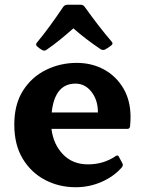

<svg xmlns="http://www.w3.org/2000/svg" viewBox="-20 -773 606 806"><path d="M298 13Q228 13 169.5 -17.5Q111 -48 75.5 -106.5Q40 -165 40 -250Q40 -335 76.5 -392.5Q113 -450 173 -479.5Q233 -509 302 -509Q366 -509 417 -481Q468 -453 498 -402Q528 -351 528 -282Q528 -266 526 -242Q524 -232 515 -232H196Q204 -167 244.5 -125Q285 -83 349 -83Q415 -83 466 -118Q475 -124 479 -115L494 -87Q498 -80 492 -71Q458 -32 406.5 -9.5Q355 13 298 13ZM297 -422Q210 -422 197 -301H391V-302Q391 -353 364 -387.5Q337 -422 297 -422ZM135 -579Q129 -585 134 -593Q160 -624 188.5 -663Q217 -702 246 -745Q253 -753 262 -753H319Q329 -753 335 -745Q365 -703 394 -665.5Q423 -628 449 -598Q456 -590 448 -583Q434 -572 421 -565Q412 -561 403 -566Q339 -609 288 -654Q262 -631 234 -608Q206 -585 174 -563Q166 -558 157 -563Q147 -568 135 -579Z"/></svg>

Font: Hahmlet
Style: Bold
Weight: 700
Designer: Minjoo Ham & Mark Frömberg
Foundry: hypertype
Version: Version 1.002; ttfautohint (v1.8.3)